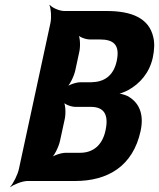

<svg xmlns="http://www.w3.org/2000/svg" viewBox="-20 -757 665 803"><path d="M568 -209C584 -282 560 -331 512 -356C499 -362 478 -367 467 -367L466 -363C478 -363 501 -372 516 -380C565 -407 605 -452 619 -516C626 -549 627 -578 621 -602C603 -681 531 -711 426 -711H249C228 -711 197 -725 188 -737L187 -735C193 -722 196 -685 191 -661L59 -50C54 -26 35 11 23 24V26C38 14 74 0 95 0H294C431 0 536 -62 568 -209ZM421 -210C407 -147 367 -118 315 -118H255C236 -118 202 -107 189 -94L191 -92C207 -104 226 -144 231 -168L251 -260C256 -284 254 -324 244 -336L241 -334C248 -321 277 -310 296 -310H360C415 -310 436 -278 421 -210ZM468 -501C454 -438 414 -414 362 -413H317C298 -413 265 -402 253 -389L255 -387C271 -399 290 -439 295 -463L312 -542C317 -566 315 -606 305 -618L302 -616C308 -603 337 -592 356 -592H397C454 -592 483 -571 468 -501Z"/></svg>

Font: Asimov
Style: EdgeExtremeIt
Weight: 500
Designer: Google
Version: Version 2.000980: 2014